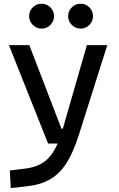

<svg xmlns="http://www.w3.org/2000/svg" viewBox="-20 -755 626 1010"><path d="M232.9 0 26.9 -517.6H134.3L303.2 -78.1H310.5L437 -517.6H544.4L395 -45.9Q365.7 46.9 329.3 103.5Q293 160.2 243.4 188.5Q193.8 216.8 124.5 224.6L36.6 234.4L31.7 141.6L112.8 131.8Q174.8 124.5 215.1 94.2Q255.4 64 283.2 0ZM403.8 -604.5Q377 -604.5 357.7 -623.8Q338.4 -643.1 338.4 -669.9Q338.4 -697.3 357.7 -716.3Q377 -735.4 403.8 -735.4Q431.2 -735.4 450.2 -716.3Q469.2 -697.3 469.2 -669.9Q469.2 -643.1 450.2 -623.8Q431.2 -604.5 403.8 -604.5ZM198.7 -604.5Q171.9 -604.5 152.6 -623.8Q133.3 -643.1 133.3 -669.9Q133.3 -697.3 152.6 -716.3Q171.9 -735.4 198.7 -735.4Q226.1 -735.4 245.1 -716.3Q264.2 -697.3 264.2 -669.9Q264.2 -643.1 245.1 -623.8Q226.1 -604.5 198.7 -604.5Z"/></svg>

Font: Caskaydia Cove
Style: Regular
Weight: 400
Monospace: yes
Designer: Aaron Bell
Foundry: Saja Typeworks
Version: Version 4.300; ttfautohint (v1.8.3)